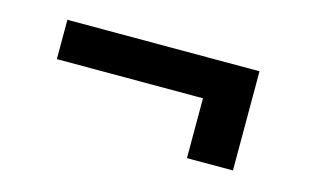

<svg xmlns="http://www.w3.org/2000/svg" viewBox="-43 -501 657 406"><g transform="rotate(15 285.5 -297.5)"><path d="M484.6 -188.4H383.9V-319.4H64V-405.5H484.6Z"/></g></svg>

Font: Vazir FD Medium
Style: Regular
Weight: 500
Foundry: DejaVu fonts team - Redesigned by Saber Rastikerdar
Version: Version 21.10;October 20, 2019;FontCreator 12.0.0.2547 64-bi